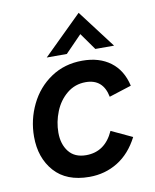

<svg xmlns="http://www.w3.org/2000/svg" viewBox="-82 -776 685 848"><g transform="rotate(-10 260.5 -352.0)"><path d="M40 -208Q40 -284 73 -352Q106 -420 167 -461Q228 -502 308 -502Q384 -502 434 -464.5Q484 -427 500 -356L400 -324Q384 -406 306 -406Q258 -406 222 -376.5Q186 -347 167.5 -301Q149 -255 149 -207Q149 -155 175.5 -121.5Q202 -88 253 -88Q338 -88 377 -175L471 -131Q435 -61 378 -26Q321 9 251 9Q148 9 94 -52Q40 -113 40 -208ZM329 -713 458 -543H374L320 -619L246 -543H156Z"/></g></svg>

Font: Hanken Grotesk SemiBold
Style: Italic
Weight: 600
Italic angle: -8°
Designer: Alfredo Marco Pradil
Foundry: Hanken Design Co.
Version: Version 3.014